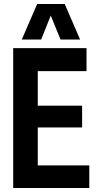

<svg xmlns="http://www.w3.org/2000/svg" viewBox="-20 -941 485 961"><path d="M46 0V-700H413V-585H169V-412H391V-303H169V-113H427V0ZM89 -743 166 -921H304L381 -743H283L234 -863L186 -743Z"/></svg>

Font: Georama Semi Condensed SemiBold
Style: Regular
Weight: 600
Width: 4
Designer: Jean-Baptiste Levee
Foundry: Production Type
Version: Version 1.000